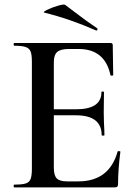

<svg xmlns="http://www.w3.org/2000/svg" viewBox="-20 -811 587 831"><path d="M42 -12Q76 -12 91.5 -17Q107 -22 112.5 -36.5Q118 -51 118 -81V-544Q118 -574 112.5 -588Q107 -602 91 -607.5Q75 -613 42 -613Q39 -613 39 -619Q39 -625 42 -625H458Q468 -625 468 -616L470 -486Q470 -484 464.5 -483.5Q459 -483 458 -486Q434 -599 320 -599H279Q242 -599 227.5 -586Q213 -573 213 -542V-85Q213 -52 225.5 -39Q238 -26 270 -26H319Q453 -26 489 -155Q489 -157 494 -157Q501 -157 501 -154Q491 -78 491 -15Q491 -7 488 -3.5Q485 0 476 0H42Q39 0 39 -6Q39 -12 42 -12ZM308 -312H168V-338H309Q419 -338 419 -412Q419 -415 424.5 -415Q430 -415 430 -412L429 -325L430 -278Q432 -246 432 -226Q432 -224 426 -224Q420 -224 420 -226Q420 -312 308 -312ZM173 -756Q163 -758 183 -768Q203 -778 230 -786Q257 -794 262 -790L299 -762Q359 -716 400 -689Q402 -688 402 -685Q402 -682 400 -680Q398 -678 396 -679Q283 -729 173 -756Z"/></svg>

Font: Cormorant SC SemiBold
Style: Regular
Weight: 600
Designer: Christian Thalmann (Catharsis Fonts)
Foundry: Catharsis Fonts
Version: Version 4.000